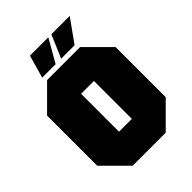

<svg xmlns="http://www.w3.org/2000/svg" viewBox="-245 -990 1110 1110"><g transform="rotate(-45 310.0 -435.0)"><path d="M30 -145V-555L175 -700H445L590 -555V-145L445 0H175ZM258 -505V-195H363V-505ZM165 -730 205 -870H355L275 -730ZM320 -730 380 -870H530L430 -730Z"/></g></svg>

Font: Tektur SemiCondensed Black
Style: Regular
Weight: 900
Width: 4
Designer: Adam Jagosz
Foundry: Adam Jagosz
Version: Version 1.005;gftools[0.9.30]